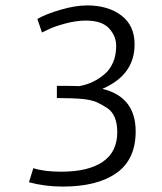

<svg xmlns="http://www.w3.org/2000/svg" viewBox="-20 -686 600 709"><path d="M190 -324V-369Q245 -369 273 -368Q328 -378 368 -414Q385 -428 397 -454.5Q409 -481 409 -517Q409 -553 382.5 -581.5Q356 -610 297 -610Q261 -610 220.5 -599Q180 -588 158 -577L135 -566L118 -616Q149 -634 203.5 -650Q258 -666 302 -666Q379 -666 428 -629Q477 -592 477 -522Q477 -409 358 -358Q481 -328 481 -201Q481 -97 410 -47Q339 3 212 3Q146 3 87 -13L103 -65Q143 -52 206 -52Q306 -52 359.5 -88.5Q413 -125 413 -198Q413 -262 376 -287Q356 -300 338.5 -308Q321 -316 290 -320Q250 -324 190 -324Z"/></svg>

Font: Antic Slab
Style: Regular
Weight: 400
Designer: Santiago Orozco
Foundry: Santiago Orozco
Version: Version 001.002